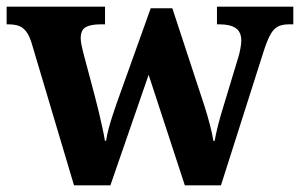

<svg xmlns="http://www.w3.org/2000/svg" viewBox="-23 -556 900 576"><path d="M70.9 -430Q63.9 -451 54.7 -462.5Q45.5 -474 33 -478.5Q20.5 -483 0.5 -483H-3.1V-536H292.1V-483H279.1Q249.1 -483 234.1 -474.5Q219.1 -466 219.1 -441Q219.1 -433 221.6 -420.4Q224.1 -407.8 227.1 -396.8L261.3 -268.3Q267.7 -244.3 273.7 -219.1Q279.6 -194 284.4 -171.8Q289.3 -149.7 291.7 -133.8H295.3Q297.7 -150.2 302.7 -169.3Q307.8 -188.4 314.3 -208.4Q320.7 -228.5 327 -246.1L429.2 -531.3H494L591.1 -235.8Q595.3 -223.1 599.2 -209.2Q603.1 -195.4 606.8 -181.4Q610.5 -167.3 613.2 -154.8Q615.8 -142.3 617.3 -133.2H620.8Q625.3 -157.1 631.6 -182Q637.9 -206.9 647.7 -238.1L691.9 -384Q695.9 -397 698.4 -411.5Q700.9 -426 700.9 -434Q700.9 -460 684.4 -471.5Q667.9 -483 634.9 -483H627.9V-536H856.9V-483H843.9Q824.9 -483 811.9 -476.9Q798.9 -470.8 789.2 -454.1Q779.5 -437.4 768.9 -405L639.9 0H531.5L422.9 -331.6L308.2 0H199Z"/></svg>

Font: Noto Serif Telugu
Style: Regular
Weight: 400
Designer: Jelle Bosma - Monotype Design Team
Foundry: Monotype Imaging Inc.
Version: Version 2.003